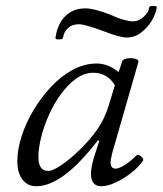

<svg xmlns="http://www.w3.org/2000/svg" viewBox="-20 -632 563 665"><path d="M106 13Q75 13 57.5 -10.5Q40 -34 40 -74Q40 -113 54.5 -159Q69 -205 95.5 -249.5Q122 -294 156.5 -331Q191 -368 231.5 -390Q272 -412 315 -412Q355 -412 391 -382L403 -419Q405 -427 420 -429.5Q435 -432 448.5 -428.5Q462 -425 459 -416L369 -103Q363 -79 363 -70Q363 -48 380 -48Q392 -48 412 -60.5Q432 -73 454 -95Q459 -99 469 -90Q479 -81 475 -75Q459 -52 433 -32Q407 -12 379.5 0.5Q352 13 331 13Q295 13 295 -30Q295 -50 305 -86L324 -144L319 -146Q197 13 106 13ZM147 -40Q163 -40 193 -60.5Q223 -81 256 -113Q289 -145 315 -181Q342 -219 356 -265L378 -337Q351 -380 303 -380Q272 -380 243.5 -359.5Q215 -339 191 -306Q167 -273 149.5 -234Q132 -195 122.5 -156.5Q113 -118 113 -88Q113 -40 147 -40ZM198 -500Q197 -496 184.5 -495.5Q172 -495 172 -500Q179 -550 206.5 -576.5Q234 -603 276 -603Q305 -603 360 -582Q388 -569 408.5 -563.5Q429 -558 440 -558Q461 -558 478 -574Q495 -590 497 -607Q498 -611 510.5 -611.5Q523 -612 523 -607Q520 -584 505.5 -560Q491 -536 468.5 -519Q446 -502 419 -502Q395 -502 336 -525Q306 -536 285 -542Q264 -548 254 -548Q230 -548 215.5 -535Q201 -522 198 -500Z"/></svg>

Font: Junicode SmExp
Style: Italic
Weight: 400
Width: 6
Italic angle: -11°
Designer: Peter S. Baker
Version: Version 2.205; ttfautohint (v1.8.4)